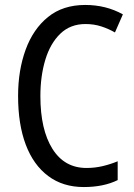

<svg xmlns="http://www.w3.org/2000/svg" viewBox="-20 -745 542 775"><path d="M325 -648Q264 -648 223.5 -609Q183 -570 163 -504Q143 -438 143 -357Q143 -222 191.5 -144.5Q240 -67 329 -67Q363 -67 394.5 -74.5Q426 -82 455 -94V-18Q398 10 318 10Q234 10 174.5 -34.5Q115 -79 84 -161Q53 -243 53 -358Q53 -461 83.5 -544.5Q114 -628 174 -676.5Q234 -725 324 -725Q408 -725 476 -687L444 -614Q418 -629 388.5 -638.5Q359 -648 325 -648Z"/></svg>

Font: Noto Sans Thai Looped Condensed
Style: Regular
Weight: 400
Width: 3
Designer: Sasikarn Vongin, Ben Mitchell
Foundry: The Fontpad Ltd
Version: Version 1.001; ttfautohint (v1.8.4.7-5d5b)